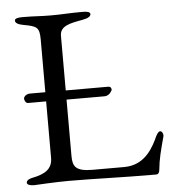

<svg xmlns="http://www.w3.org/2000/svg" viewBox="-49 -699 682 750"><g transform="rotate(-5 292.0 -324.0)"><path d="M27 -7C27 0 37 5 55 5C55 5 140 0 190 0C290 0 399 5 533 5C543 5 546 -3 547 -12C551 -54 560 -87 574 -139C574 -140 575 -142 575 -144C575 -152 571 -162 563 -162C554 -162 544 -140 541 -132C514 -76 477 -35 411 -35H287C221 -35 210 -55 210 -96V-317H358C373 -317 382 -326 389 -339C389 -347 386 -353 376 -353H210V-567C210 -606 249 -613 299 -622C322 -626 332 -633 332 -642C332 -650 320 -653 303 -653C249 -653 226 -650 177 -650C133 -650 119 -653 65 -653C48 -653 36 -650 36 -642C36 -633 46 -626 69 -622C119 -613 130 -608 130 -560V-353H69C57 -353 45 -344 45 -335C45 -329 50 -317 59 -317H130V-96C130 -52 101 -34 49 -24C45 -23 27 -19 27 -7Z"/></g></svg>

Font: EB Garamond
Style: Regular
Weight: 400
Designer: Georg Duffner and Octavio Pardo
Foundry: Georg Duffner
Version: Version 1.000;PS 001.000;hotconv 1.0.88;makeotf.lib2.5.64775